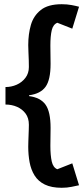

<svg xmlns="http://www.w3.org/2000/svg" viewBox="-20 -729 395 911"><path d="M273 162Q224 162 192.5 146.5Q161 131 144 103.5Q127 76 120.5 41Q114 6 114 -33Q114 -43 114.5 -57Q115 -71 115.5 -85.5Q116 -100 116.5 -113.5Q117 -127 117 -137Q117 -169 101.5 -190Q86 -211 61 -222Q36 -233 6 -233V-316Q34 -316 59 -327Q84 -338 100.5 -359.5Q117 -381 117 -411Q117 -425 116.5 -443.5Q116 -462 115 -481Q114 -500 114 -515Q114 -567 126.5 -610.5Q139 -654 173.5 -681.5Q208 -709 273 -709Q298 -709 319.5 -705Q341 -701 355 -697L323 -593L252 -621Q232 -613 225.5 -585.5Q219 -558 219 -513Q219 -489 219.5 -469Q220 -449 220 -426Q220 -350 196 -317Q172 -284 118 -277V-273Q172 -266 196 -232.5Q220 -199 220 -122Q220 -99 219.5 -80Q219 -61 219 -37Q219 8 225.5 37Q232 66 252 74L323 46L355 150Q341 153 319.5 157.5Q298 162 273 162Z"/></svg>

Font: Kreon Medium
Style: Regular
Weight: 500
Version: Version 2.002